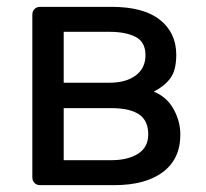

<svg xmlns="http://www.w3.org/2000/svg" viewBox="-20 -540 601 560"><path d="M97.2 0Q87 0 80.6 -6.4Q74.3 -12.7 74.3 -22.9V-497.1Q74.3 -507.3 80.6 -513.6Q87 -520 97.2 -520H305.4Q399.1 -520 446.6 -482.1Q494.1 -444.1 494.1 -380.3Q494.1 -335.3 477.1 -312.1Q460 -288.9 428.6 -272.7Q466.6 -257.3 486.3 -221.7Q506 -186 506 -147.6Q506 -76.4 455.2 -38.2Q404.5 0 313.2 0ZM165.8 -72.8H304.9Q352.7 -72.8 382.6 -91.6Q412.4 -110.4 412.4 -148.2Q412.4 -188.4 385.4 -206.5Q358.4 -224.6 304.9 -224.6H165.8ZM165.8 -298.7H299.2Q347.2 -298.7 375.8 -319.9Q404.3 -341.2 404.3 -378.9Q404.3 -417.5 375.7 -432.3Q347.1 -447.2 299.2 -447.2H165.8Z"/></svg>

Font: Rubik Light
Style: Regular
Weight: 300
Designer: Hubert and Fischer
Foundry: Hubert and Fischer
Version: Version 2.300;gftools[0.9.30]